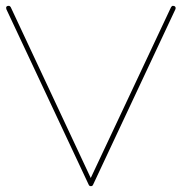

<svg xmlns="http://www.w3.org/2000/svg" viewBox="-20 -633 623 658"><path d="M1 -606Q1 -613 10 -613Q14 -613 17 -608L291 -23L566 -608Q569 -613 572 -613Q582 -613 582 -605Q582 -603 581 -601L299 0Q297 5 291.5 5Q286 5 284 0L2 -601Q1 -604 1 -606Z"/></svg>

Font: Flamenco Light
Style: Regular
Weight: 300
Designer: Luciano Vergara
Foundry: Luciano Vergara
Version: Version 1.003